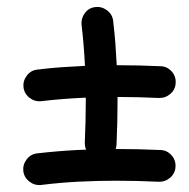

<svg xmlns="http://www.w3.org/2000/svg" viewBox="-20 -562 546 555"><path d="M47.9 -309.6Q45.9 -328.1 57.6 -343.5Q69.3 -358.9 87.9 -360.8Q123 -365.2 157.5 -367.7Q191.9 -370.1 225.6 -371.6Q222.7 -431.6 215.8 -490.2Q213.9 -508.8 225.3 -524.2Q236.8 -539.6 255.4 -541.5Q273.9 -543.9 289.6 -532Q305.2 -520 307.1 -501.5Q311 -468.8 313.5 -436.8Q315.9 -404.8 317.4 -373.5Q380.4 -373.5 443.8 -370.6Q462.9 -370.1 475.8 -356Q488.8 -341.8 487.8 -322.8Q487.3 -303.7 472.9 -291Q458.5 -278.3 439.5 -278.8Q378.9 -281.7 319.8 -281.7Q319.8 -277.3 319.8 -272.5Q319.8 -209.5 316.9 -145.5Q316.4 -126.5 302.2 -113.8Q288.1 -101.1 269 -101.6Q250 -102.5 237.3 -116.7Q224.6 -130.9 225.1 -149.9Q228 -212.4 228 -272.5Q228 -276.4 228 -279.8Q196.3 -278.3 164.1 -275.9Q131.8 -273.4 99.1 -269.5Q80.6 -267.6 65.4 -279.3Q50.3 -291 47.9 -309.6ZM47.4 -67.4Q45.4 -85.9 57.1 -101.3Q68.8 -116.7 87.4 -118.7Q146.5 -125.5 203.1 -128.4Q259.8 -131.3 316.4 -131.3Q379.9 -131.3 443.4 -128.4Q462.4 -127.9 475.3 -113.8Q488.3 -99.6 487.3 -80.6Q486.8 -61.5 472.4 -48.8Q458 -36.1 439 -36.6Q377 -39.6 316.4 -39.6Q261.7 -39.6 208 -36.9Q154.3 -34.2 98.6 -27.3Q80.1 -25.4 64.9 -37.1Q49.8 -48.8 47.4 -67.4Z"/></svg>

Font: Mikhak-DS2-FD Medium
Style: Regular
Weight: 500
Designer: Amin Abedi
Version: Version 3.4